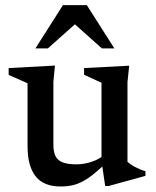

<svg xmlns="http://www.w3.org/2000/svg" viewBox="-20 -700 593 732"><path d="M183.5 -149.5Q183.5 -121.5 191.5 -105Q199.5 -88.5 218.8 -81Q238 -73.5 271 -73.5Q302 -73.5 331.8 -84Q361.5 -94.5 377 -110.5L394.5 -89Q364.5 -59 340.8 -39.5Q317 -20 296.5 -9Q276 2 255.5 6.5Q235 11 211 11Q146.5 11 115.8 -27.8Q85 -66.5 85 -143.5V-382.5L13 -414.5V-440.5L189.5 -450L183.5 -387.5ZM381 9 367 -85.5V-384.5L300.5 -415V-440.5L472.5 -449.5L466 -386.5V-83Q471 -78.5 479 -73Q487 -67.5 496.8 -62.5Q506.5 -57.5 516.2 -53.5Q526 -49.5 534.5 -47.5V-29.5L394.5 9ZM115 -515.5 220 -680.5H311L416 -515.5H368.5L253 -618.5H278L162.5 -515.5Z"/></svg>

Font: Newsreader 16pt 16pt Medium
Style: Regular
Weight: 500
Version: Version 1.003